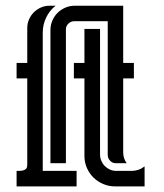

<svg xmlns="http://www.w3.org/2000/svg" viewBox="-20 -664 583 684"><path d="M392.6 -82.5Q380.9 -82.5 372.3 -91.3Q363.8 -100.1 363.8 -111.8V-588.4H244.1Q232.4 -588.4 223.6 -579.8Q214.8 -571.3 214.8 -559.6V-82.5H159.7V-556.6Q159.7 -574.7 166.5 -590.6Q173.3 -606.4 185.1 -618.2Q196.8 -629.9 212.6 -636.7Q228.5 -643.6 246.6 -643.6H418.9V-439.9H457V-384.8H418.9V-120.6Q418.9 -100.1 431.2 -82.5ZM39.1 -439.9H77.1V-564Q77.1 -580.6 83.5 -595Q89.8 -609.4 100.6 -620.1Q111.3 -630.9 125.7 -637.2Q140.1 -643.6 156.7 -643.6H178.2Q156.2 -626.5 144.3 -601.1Q132.3 -575.7 132.3 -547.9V-55.2H252.9V0H39.1V-55.2Q44.9 -55.2 51.5 -55.4Q58.1 -55.7 64 -57.4Q69.8 -59.1 73.5 -63.5Q77.1 -67.9 77.1 -76.7V-384.8H39.1ZM243.2 -439.9H280.8V-561H336.4V-113.3Q336.4 -101.6 341.1 -90.8Q345.7 -80.1 353.5 -72.3Q361.3 -64.5 371.8 -59.8Q382.3 -55.2 394 -55.2H449.2Q474.6 -55.2 495.1 -71.3V0H389.6Q367.2 0 347.4 -8.5Q327.6 -17.1 312.7 -31.7Q297.9 -46.4 289.3 -66.2Q280.8 -85.9 280.8 -108.4V-384.8H243.2Z"/></svg>

Font: Isar CAT
Style: Regular
Weight: 400
Designer: Digitized by Peter Wiegel
Foundry: CAT-Fonts, Peter Wiegel
Version: Version 1.000; ttfautohint (v1.3)